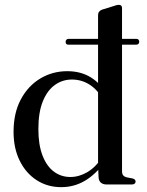

<svg xmlns="http://www.w3.org/2000/svg" viewBox="-20 -762 606 793"><path d="M484 -729V-55Q484 -44 488.5 -38.2Q493 -32.5 501.5 -30L527 -25Q533.5 -23.5 536.8 -20.2Q540 -17 540 -12Q540 -6.5 535.8 -3.2Q531.5 0 523.5 0H421Q405 0 396 -8.2Q387 -16.5 387 -33L385 -78V-698.5Q385 -708 389.2 -713.5Q393.5 -719 401 -722L449.5 -737Q457.5 -740 462 -741Q466.5 -742 471.5 -742Q477.5 -742 480.8 -738.5Q484 -735 484 -729ZM401.5 -110.5 412.5 -92.5Q374.5 -41 330 -15Q285.5 11 233 11Q176 11 131.5 -17.8Q87 -46.5 61.5 -98Q36 -149.5 36 -217.5Q36 -295 65.8 -351Q95.5 -407 146 -437.5Q196.5 -468 258 -468Q314 -468 355.5 -442.2Q397 -416.5 422 -370L405 -350Q384.5 -390 351 -411.8Q317.5 -433.5 277 -433.5Q238 -433.5 206.8 -411.2Q175.5 -389 157 -343.8Q138.5 -298.5 138.5 -228.5Q138.5 -163.5 155.8 -119.2Q173 -75 202.8 -53Q232.5 -31 270.5 -31Q306 -31 339.8 -50.5Q373.5 -70 401.5 -110.5ZM251 -589Q251 -595 254.5 -598.2Q258 -601.5 263 -601.5H543Q549 -601.5 552 -598.2Q555 -595 555 -589.5Q555 -584 551.8 -580.8Q548.5 -577.5 543 -577.5H262.5Q251 -577.5 251 -589Z"/></svg>

Font: Fraunces 60pt
Style: Regular
Weight: 400
Version: Version 1.000;[b76b70a41]